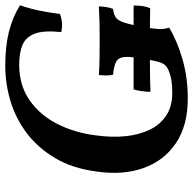

<svg xmlns="http://www.w3.org/2000/svg" viewBox="-22 -703 734 730"><g transform="rotate(-90 345.0 -338.0)"><path d="M459 -685Q534 -685 589.5 -671Q645 -657 690 -629Q678 -595 670 -557Q662 -519 657 -477Q641 -471 623.5 -469.5Q606 -468 588 -472Q595 -539 582 -573Q569 -607 539 -619.5Q509 -632 464 -632Q386 -632 329.5 -593Q273 -554 239 -487.5Q205 -421 195 -338Q187 -281 192 -229.5Q197 -178 216 -137.5Q235 -97 270 -73.5Q305 -50 357 -50Q383 -50 403 -53Q423 -56 442 -64Q455 -69 462.5 -77.5Q470 -86 475 -103.5Q480 -121 485 -152Q495 -205 493.5 -229.5Q492 -254 476 -263Q460 -272 426 -275Q423 -288 423 -302Q423 -316 425 -329Q459 -327 492 -326.5Q525 -326 556 -326Q590 -326 618 -326.5Q646 -327 686 -329Q685 -314 683 -300.5Q681 -287 676 -275Q656 -273 644 -265Q632 -257 624 -232.5Q616 -208 606 -153Q600 -117 599.5 -98.5Q599 -80 605 -62Q556 -32 486 -11.5Q416 9 335 9Q233 9 166 -36Q99 -81 71 -159.5Q43 -238 58 -339Q70 -430 109 -495.5Q148 -561 203.5 -603Q259 -645 325.5 -665Q392 -685 459 -685ZM360.9 -133Q360.9 -150 363.9 -168.5Q366.8 -187 370.2 -197H689Q689 -178 686.9 -163Q684.7 -148 678.8 -134Q641.4 -135 607 -135Q572.5 -135 534.3 -135Q493.5 -135 465.4 -135Q437.4 -135 413.6 -134.5Q389.8 -134 360.9 -133Z"/></g></svg>

Font: Vollkorn SemiBold
Style: Italic
Weight: 600
Italic angle: -11°
Designer: Friedrich Althausen
Foundry: Friedrich Althausen
Version: Version 5.000